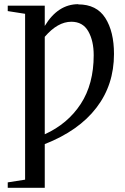

<svg xmlns="http://www.w3.org/2000/svg" viewBox="-20 -682 600 918"><path d="M354 -662V-661Q442 -661 483.5 -596Q525 -531 525 -424Q525 -276 441 -167Q357 -57 194 7V216H17V190L100 177V-616L17 -629V-655H194V-558Q257 -662 354 -662ZM428 -418Q428 -487 402 -532.5Q376 -578 321 -578Q256 -578 194 -506V-40Q304 -90 366 -185Q428 -280 428 -418Z"/></svg>

Font: Libra Serif Modern
Style: Regular
Weight: 400
Designer: Stefan Peev, Context Ltd
Foundry: Stefan Peev, Context Ltd
Version: Version 1.000